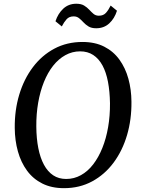

<svg xmlns="http://www.w3.org/2000/svg" viewBox="-20 -972 736 1002"><path d="M314 10Q249 10 200.8 -14.2Q152.5 -38.5 121 -81.5Q89.5 -124.5 73.5 -181.5Q57.5 -238.5 57 -304Q56 -397 80.5 -478.2Q105 -559.5 151.5 -621.2Q198 -683 263.5 -718Q329 -753 410.5 -753Q476 -753 524 -728.5Q572 -704 603.2 -660.8Q634.5 -617.5 650 -561.2Q665.5 -505 666 -441.5Q667 -348.5 643 -267Q619 -185.5 572.8 -123.2Q526.5 -61 461 -25.5Q395.5 10 314 10ZM325.5 -38Q366.5 -38 402.2 -57.8Q438 -77.5 466 -113.8Q494 -150 514 -199.5Q534 -249 544.2 -308.2Q554.5 -367.5 554 -433Q553 -495 543.5 -545Q534 -595 514.8 -630.5Q495.5 -666 466.5 -685Q437.5 -704 398 -704Q357 -704 321.2 -684.2Q285.5 -664.5 257.2 -628.8Q229 -593 209.2 -544Q189.5 -495 179.2 -436Q169 -377 169.5 -311.5Q170 -249 180 -198.5Q190 -148 209.5 -112Q229 -76 257.8 -57Q286.5 -38 325.5 -38ZM482 -824.5Q457.5 -824.5 442.2 -833.8Q427 -843 415.5 -855.5Q404 -868 392.5 -877.2Q381 -886.5 364.5 -886.5Q341 -886.5 327.5 -871.5Q314 -856.5 302.5 -834L269.5 -861Q282.5 -901 310.2 -926.8Q338 -952.5 378 -952.5Q403.5 -952.5 419 -943Q434.5 -933.5 445.8 -921.2Q457 -909 468.2 -899.5Q479.5 -890 496 -890Q519.5 -890 532.8 -904.8Q546 -919.5 557.5 -943L590.5 -916Q577.5 -875 550 -849.8Q522.5 -824.5 482 -824.5Z"/></svg>

Font: Merriweather 36pt
Style: Italic
Weight: 400
Italic angle: -7.8°
Version: Version 2.101